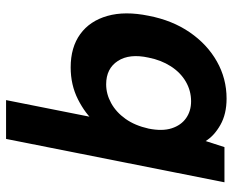

<svg xmlns="http://www.w3.org/2000/svg" viewBox="-87 -673 767 633"><g transform="rotate(-90 296.5 -356.5)"><path d="M208 -425Q238 -459 285.5 -483Q333 -507 391 -507Q457 -507 500.5 -475.5Q544 -444 560.5 -386Q577 -328 561 -250Q546 -172 506.5 -114.5Q467 -57 410.5 -25Q354 7 288 7Q237 7 201 -13.5Q165 -34 148 -62L128 0H12L155 -720H283L224 -423ZM423 -250Q437 -313 412 -351.5Q387 -390 335 -390Q303 -390 273 -373.5Q243 -357 221 -326Q199 -295 189 -250Q180 -205 190 -174Q200 -143 223.5 -126.5Q247 -110 279 -110Q314 -110 344 -127.5Q374 -145 394.5 -177Q415 -209 423 -250Z"/></g></svg>

Font: Albert Sans
Style: Bold Italic
Weight: 700
Italic angle: -11.25°
Designer: Andreas Rasmussen
Foundry: a.Foundry
Version: Version 1.025